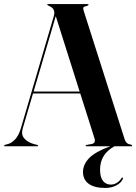

<svg xmlns="http://www.w3.org/2000/svg" viewBox="-26 -720 670 945"><path d="M161.5 -3Q161.5 0 157.5 0H-2Q-5.5 0 -5.5 -3Q-5.5 -6 -1.5 -7L17.5 -12.5Q33.5 -18 49.8 -35.5Q66 -53 77 -89.5L238.5 -639.5Q249.5 -676 218 -689.5Q212 -693 209.2 -694Q206.5 -695 206.5 -697Q206.5 -700 211.5 -700H406Q410 -700 410 -697Q410 -694 399.5 -690Q387 -688 384.5 -683.2Q382 -678.5 386.5 -665L588 -33Q595 -11 619 -8Q624.5 -6 624.5 -3Q624.5 0 620 0H537Q466.5 39 466.5 115Q466.5 152.5 481 170.5Q495.5 188.5 519 188.5Q536 188.5 550 179.2Q564 170 571.5 157.5Q574 152.5 578 154.5Q581 156 578 162Q570 179.5 547.2 192.2Q524.5 205 490.5 205Q439 205 410.8 184.8Q382.5 164.5 382.5 126Q382.5 90.5 411.8 59.2Q441 28 516.5 0H399.5Q395 0 395 -3Q395 -5 401 -7L425 -11Q446.5 -16 439 -39.5L369 -260H136.5L86 -88Q77 -57.5 93.5 -38.8Q110 -20 140.5 -11L156.5 -7Q161.5 -6 161.5 -3ZM139.5 -269.5H366L248.5 -640.5Z"/></svg>

Font: Fraunces 144pt SemiBold
Style: Regular
Weight: 600
Version: Version 1.000;[0bf87f6ff]